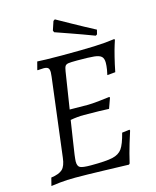

<svg xmlns="http://www.w3.org/2000/svg" viewBox="-123 -912 815 1005"><g transform="rotate(-15 284.0 -409.0)"><path d="M257 -41Q339 -41 374.5 -49Q410 -57 427 -81Q444 -105 459 -164L500 -169L502 -164Q497 -150 482 -100Q467 -50 455 2L450 7Q418 6 317.5 3Q217 0 161 0Q116 0 77.5 4Q39 8 29 10L40 -33Q84 -39 102 -56.5Q120 -74 125 -117L178 -542Q180 -560 180 -566Q180 -583 173 -589.5Q166 -596 149 -596Q139 -596 129.5 -595Q120 -594 116 -594L115 -597L126 -639Q138 -638 175 -637Q212 -636 257 -636Q372 -636 435 -638.5Q498 -641 546 -648L548 -643Q546 -637 539.5 -616.5Q533 -596 523.5 -558Q514 -520 506 -479L462 -475Q464 -481 467.5 -502.5Q471 -524 471 -540Q471 -563 460 -573.5Q449 -584 421 -587Q393 -590 329 -590Q294 -590 281.5 -588Q269 -586 264 -578.5Q259 -571 256 -551L225 -352L324 -351Q345 -351 386.5 -355.5Q428 -360 442 -362L445 -358L425 -302Q411 -303 372 -304Q333 -305 290 -305Q253 -305 216 -298Q210 -256 199 -187Q185 -100 185 -80Q185 -55 199 -48Q213 -41 257 -41ZM263 -822 272 -828Q290 -818 351 -784Q412 -750 471 -719L465 -695L457 -690Q391 -715 329.5 -736.5Q268 -758 251 -764L247 -774Z"/></g></svg>

Font: Alegreya SC
Style: Italic
Weight: 400
Italic angle: -7°
Designer: Juan Pablo del Peral
Foundry: Huerta Tipografica
Version: Version 2.007; ttfautohint (v1.6)